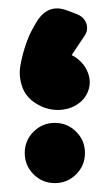

<svg xmlns="http://www.w3.org/2000/svg" viewBox="-20 -450 255 447"><path d="M37.6 -93.8C37.6 -74.4 44.4 -57.9 58.1 -44.2C71.8 -30.5 88.4 -23.7 107.7 -23.7C127.1 -23.7 143.6 -30.5 157.3 -44.2C171 -57.9 177.8 -74.4 177.8 -93.8C177.8 -113.2 171 -129.7 157.3 -143.4C143.6 -157.1 127.1 -163.9 107.7 -163.9C88.4 -163.9 71.8 -157.1 58.1 -143.4C44.4 -129.7 37.6 -113.2 37.6 -93.8ZM146.9 -321.8 176.9 -366.6C179.2 -370.1 180.8 -373.3 181.6 -376.2C183.9 -384.5 183 -392.6 178.8 -400.4C174.5 -408.2 168 -413.7 159.2 -417L135.5 -425.9C105 -437.3 80.9 -427.1 63.1 -395.5L55.1 -381.3C49.8 -371.9 44.6 -359.7 39.5 -344.6C34.4 -329.6 30.4 -313.9 27.5 -297.5C24.6 -281.1 25.9 -264.7 31.6 -248.4C37.2 -232.1 47.7 -219.2 63.1 -209.6C67.8 -206.5 72.7 -203.8 77.8 -201.6C93.4 -195.1 109 -192.8 124.8 -194.6C140.5 -196.4 154.1 -201.8 165.4 -211C167.4 -212.3 169.1 -213.8 170.5 -215.5C175.5 -220.4 179.4 -225.8 182.4 -231.7C190.5 -247.8 191.1 -264.5 184.3 -281.7C177.4 -298.9 165 -312.3 146.9 -321.8Z"/></svg>

Font: Qalbi
Style: Regular
Weight: 400
Version: Version 001.000